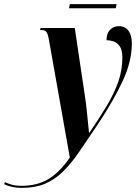

<svg xmlns="http://www.w3.org/2000/svg" viewBox="-164 -672 672 932"><path d="M-58 240Q-108 240 -144 222L-140 212Q-126 219 -106.5 224.5Q-87 230 -59 230Q16 230 70.5 197.5Q125 165 175 93L74 -476Q69 -506 62 -516Q55 -526 38 -526H30L33 -536H199L249 -200Q253 -175 256.5 -142Q260 -109 263 -78Q266 -47 268 -29H271Q320 -101 355.5 -160.5Q391 -220 410.5 -276Q430 -332 430 -393Q430 -429 417.5 -447Q405 -465 387 -471Q369 -477 353 -477Q353 -510 370.5 -527.5Q388 -545 412 -545Q444 -545 460 -522.5Q476 -500 476 -462Q476 -374 431.5 -278.5Q387 -183 310 -67Q259 9 219 67Q179 125 139.5 163Q100 201 53 220.5Q6 240 -58 240ZM171 -632 175 -652H402L398 -632Z"/></svg>

Font: Noto Serif Display ExtraCondensed
Style: Bold Italic
Weight: 700
Width: 2
Italic angle: -12°
Designer: Monotype Design Team
Foundry: Monotype Imaging Inc.
Version: Version 2.009